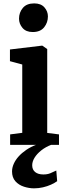

<svg xmlns="http://www.w3.org/2000/svg" viewBox="-20 -830 382 1100"><path d="M38 0V-60L107.5 -69V-460.5L37 -479.5V-546.5L220.5 -568.5H222.5L250.5 -549V-68.5L318 -60V0ZM167 -646.5Q129 -646.5 109 -670Q89 -693.5 89 -723Q89 -758.5 110.8 -784.5Q132.5 -810.5 175.5 -810.5H176.5Q214.5 -810.5 234.5 -787.8Q254.5 -765 254.5 -736Q254.5 -700.5 232.8 -673.5Q211 -646.5 168 -646.5ZM175 249Q146.5 249 117 239.5Q87.5 230 68.2 208.5Q49 187 49 152Q49 130.5 58.8 108.5Q68.5 86.5 86.8 66.2Q105 46 130.8 28.5Q156.5 11 188.5 -1L223 -5L275 -1Q241 12 216.2 31.8Q191.5 51.5 178 73.5Q164.5 95.5 164.5 117Q164.5 142 181.5 155.8Q198.5 169.5 228.5 169.5Q251.5 169.5 268.2 162.5Q285 155.5 302.5 147L307.5 208Q293 218.5 272 228Q251 237.5 226.2 243.2Q201.5 249 175 249Z"/></svg>

Font: Merriweather Light 18pt
Style: Bold
Weight: 700
Version: Version 2.100